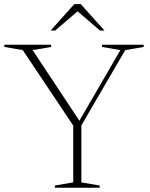

<svg xmlns="http://www.w3.org/2000/svg" viewBox="-22 -886 706 906"><path d="M85.5 -649.5 -1.5 -664.5V-675H219V-664.5L132 -649.5L360.5 -304.5L345.5 -304L546 -649.5L459.5 -664.5V-675H656V-664.5L569 -649.5L362 -294.5V-25.5L448.5 -10.5V0H237V-10.5L323.5 -25.5V-293.5ZM334.5 -841H354L238.5 -742H217L328.5 -866.5H359L471 -742H449.5Z"/></svg>

Font: Newsreader 24pt ExtraLight
Style: Regular
Weight: 250
Designer: Hugues Gentile
Foundry: Production Type
Version: Version 1.003